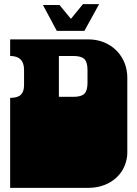

<svg xmlns="http://www.w3.org/2000/svg" viewBox="-20 -906 663 926"><path d="M29 -171V-172Q29 -185 29 -191Q29 -197 29 -209V-260Q29 -269 29 -273.5Q29 -278 29 -282.5Q29 -287 29 -296V-297Q29 -310 29 -316Q29 -322 29 -334V-434Q65 -434 80.5 -449Q96 -464 96 -495V-569Q96 -636 29 -636V-716H405Q459 -716 502 -692Q545 -668 569.5 -625.5Q594 -583 594 -530V-334Q594 -321 594 -315Q594 -309 594 -297V-296Q594 -287 594 -282.5Q594 -278 594 -273.5Q594 -269 594 -260V-209Q594 -196 594 -190Q594 -184 594 -172V-171Q594 -164 593.5 -157.5Q593 -151 592 -145.5Q591 -140 590 -135Q576 -73 525.5 -36.5Q475 0 405 0H29V-135Q29 -144 29 -148.5Q29 -153 29 -157.5Q29 -162 29 -171ZM402 -506V-569Q402 -606 387 -621Q372 -636 334 -636H264V-439H334Q372 -439 387 -454Q402 -469 402 -506ZM187 -882H267L322 -815L380 -886H458L387 -757H254Z"/></svg>

Font: Danfo
Style: Regular
Weight: 400
Version: Version 1.000;Glyphs 3.2 (3236)